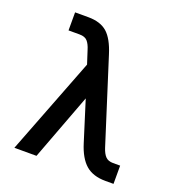

<svg xmlns="http://www.w3.org/2000/svg" viewBox="-130 -824 860 930"><g transform="rotate(20 300.0 -358.5)"><path d="M47 0 240 -499 218 -567Q210 -594 197 -609Q184 -624 156 -624H99V-717H167Q230 -717 265 -686Q300 -655 323 -581L460 -150Q469 -122 482.5 -108Q496 -94 521 -94H558V0H516Q452 0 414.5 -32.5Q377 -65 355 -136L290 -343L161 0Z"/></g></svg>

Font: Geist Mono SemiBold
Style: Regular
Weight: 600
Monospace: yes
Designer: Basement.studio, Andrés Briganti, Mateo Zaragoza
Foundry: Basement.studio, Vercel, Andrés Briganti, Guido Ferreyra, Mateo Zaragoza
Version: Version 1.500; ttfautohint (v1.8.4.7-5d5b)